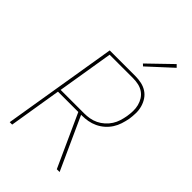

<svg xmlns="http://www.w3.org/2000/svg" viewBox="-281 -1062 1162 1162"><g transform="rotate(45 300.0 -481.5)"><path d="M43 0 164 -735H383Q410 -735 435.5 -729.5Q461 -724 482 -710.5Q503 -697 517 -676Q531 -655 538 -630Q545 -605 544.5 -578.5Q544 -552 540 -525Q535 -500 527 -475Q519 -450 504.5 -427.5Q490 -405 469.5 -387Q449 -369 424.5 -357.5Q400 -346 374.5 -341.5Q349 -337 324 -337H317L470 0H446L293 -337H119L64 0ZM123 -356H324Q347 -356 370 -360Q393 -364 415 -374.5Q437 -385 456 -402Q475 -419 488 -439.5Q501 -460 508 -482.5Q515 -505 519 -528Q523 -552 523.5 -575.5Q524 -599 518.5 -621Q513 -643 501 -662Q489 -681 470.5 -693.5Q452 -706 429.5 -711Q407 -716 383 -716H182ZM375 -809 362 -821 509 -963 525 -947Z"/></g></svg>

Font: Iosevka SS04 Th Ex Obl
Style: Regular
Weight: 100
Width: 7
Italic angle: -9°
Monospace: yes
Designer: Belleve Invis
Foundry: Belleve Invis
Version: Version 19.0.0; ttfautohint (v1.8.4)